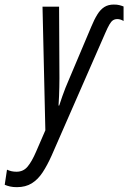

<svg xmlns="http://www.w3.org/2000/svg" viewBox="-117 -564 551 826"><path d="M-44.4 241.2Q-61 241.2 -73.7 238.3Q-86.4 235.4 -96.7 231L-86.9 166Q-77.1 170.4 -67.4 172.6Q-57.6 174.8 -45.9 174.8Q-16.6 174.8 1.7 152.8Q20 130.9 38.1 88.9L78.1 -3.4L65.9 -535.2H137.2L138.7 -228Q138.7 -209.5 138.2 -189.7Q137.7 -169.9 137 -149.9Q136.2 -129.9 134.8 -109.9H137.7Q144 -129.9 150.9 -149.2Q157.7 -168.5 164.6 -186Q171.4 -203.6 177.7 -217.3L275.9 -449.7Q288.6 -480.5 301.8 -501.7Q314.9 -522.9 331.8 -533.7Q348.6 -544.4 372.6 -544.4Q386.7 -544.4 396.2 -542Q405.8 -539.6 414.6 -536.1V-473.6Q408.7 -477.5 401.6 -479.7Q394.5 -481.9 387.7 -481.9Q377 -481.9 369.1 -476.8Q361.3 -471.7 353.8 -458.7Q346.2 -445.8 335.9 -421.9L105 105.5Q86.4 147 66.4 177.5Q46.4 208 19.8 224.6Q-6.8 241.2 -44.4 241.2Z"/></svg>

Font: Open Sans Condensed
Style: Italic
Weight: 400
Width: 3
Italic angle: -12°
Designer: Monotype Design Team
Foundry: Monotype Imaging Inc.
Version: Version 3.000